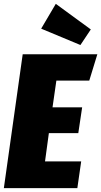

<svg xmlns="http://www.w3.org/2000/svg" viewBox="-30 -978 526 998"><path d="M476 -696 434 -559H263L243 -420H397L377 -286H224L204 -139H392L372 0H-10L88 -696ZM260 -958 442 -825 388 -744 184 -829Z"/></svg>

Font: Fira Sans Extra Condensed Black
Style: Italic
Weight: 900
Width: 3
Italic angle: -8°
Designer: Carrois Corporate & Edenspiekermann AG
Foundry: Carrois Corporate GbR & Edenspiekermann AG
Version: Version 4.203